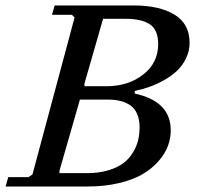

<svg xmlns="http://www.w3.org/2000/svg" viewBox="-35 -681 731 701"><path d="M657.2 -524.9Q657.2 -494.6 644.3 -468Q631.3 -441.4 611.1 -422.4Q590.8 -403.3 563.7 -388.2Q536.6 -373 510.3 -363.8Q483.9 -354.5 457 -349.1V-339.4Q588.4 -311 588.4 -205.1Q588.4 -176.3 578.1 -148.2Q567.9 -120.1 544.2 -93Q520.5 -65.9 486.1 -45.4Q451.7 -24.9 399.2 -12.5Q346.7 0 282.7 0H-14.6L-4.9 -34.2H68.8L83.5 -43.9L237.3 -617.2L227.5 -627H154.8L164.6 -661.1H453.1Q547.4 -661.1 602.3 -627.4Q657.2 -593.8 657.2 -524.9ZM273.4 -366.2H353.5Q433.6 -366.2 488 -408.9Q542.5 -451.7 542.5 -520Q542.5 -571.8 512.5 -592Q482.4 -612.3 424.3 -612.3H341.3L273.4 -376ZM182.1 -48.8H282.2Q326.2 -48.8 360.8 -59.3Q395.5 -69.8 416.5 -86.2Q437.5 -102.5 450.9 -125.2Q464.4 -147.9 469.5 -169.9Q474.6 -191.9 474.6 -215.3Q474.6 -269 444.8 -293.2Q415 -317.4 358.9 -317.4H256.8L182.1 -57.6Z"/></svg>

Font: Happy Times at the IKOB Italic
Style: Regular
Weight: 400
Designer: Lucas Le Bihan
Foundry: Lucas Le Bihan
Version: Version 1.000;PS 1.0;hotconv 1.0.88;makeotf.lib2.5.647800